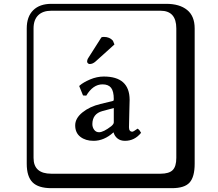

<svg xmlns="http://www.w3.org/2000/svg" viewBox="-20 -774 1140 1006"><path d="M511.2 -578.1Q515.6 -580.6 524.4 -580.6Q554.7 -580.6 571.8 -560.5L579.6 -541L480.5 -451.7Q465.8 -438.5 449.7 -438.5Q444.8 -438.5 440.7 -442.4Q436.5 -446.3 436.5 -450.7Q436.5 -461.4 442.9 -470.7ZM576.2 -208 516.1 -191.9Q464.4 -177.7 463.9 -124Q463.9 -106.9 473.4 -94Q482.9 -81.1 499 -81.1Q522 -81.1 563 -112.8Q576.2 -124 576.2 -132.8ZM655.8 -106.9Q655.8 -84 673.8 -84Q678.7 -84 701.2 -100.1L703.1 -98.1Q710.9 -94.2 719.2 -78.1Q685.1 -36.1 634.8 -36.1Q610.8 -36.1 595.5 -48.6Q580.1 -61 575.2 -80.1H574.2Q525.4 -36.1 470.2 -36.1Q428.2 -36.1 401.1 -57.1Q374 -78.1 374 -117.2Q374 -154.3 412.1 -185.1Q450.2 -215.8 505.9 -229L571.8 -245.1Q575.7 -245.1 576.2 -253.9Q576.2 -295.9 562 -314Q547.9 -332 517.1 -332Q467.3 -332 432.1 -272.9L415 -273.9L395 -323.2L397.9 -326.2Q416 -342.3 451.9 -357.7Q487.8 -373 523.9 -373Q658.7 -373 659.2 -251Q659.2 -249 657.5 -184.6Q655.8 -120.1 655.8 -106.9ZM249 -717.8Q204.1 -717.8 179.9 -693.8Q155.8 -669.9 155.8 -625V53.2Q155.8 136.2 249 136.2H820.8Q865.7 136.2 884.8 117.2Q903.8 98.1 903.8 53.2V-625Q903.8 -717.8 820.8 -717.8ZM1000 84Q1000 152.8 973.4 182.4Q946.8 211.9 880.9 211.9H249Q181.2 211.9 150.6 181.4Q120.1 150.9 120.1 84V-625Q120.1 -687 154.1 -720.5Q188 -753.9 249 -753.9H851.1Q920.9 -753.9 960.4 -721.9Q1000 -689.9 1000 -625Z"/></svg>

Font: Linux Biolinum Keyboard
Style: Regular
Weight: 700
Designer: Philipp H. Poll
Foundry: Philipp H. Poll
Version: Version 0.6.1 ; ttfautohint (v0.9)